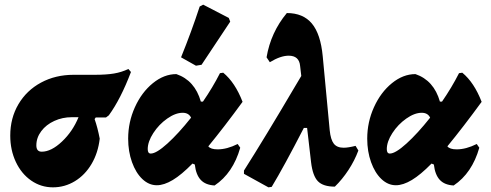

<svg xmlns="http://www.w3.org/2000/svg" viewBox="-20 -793 2108 824"><path d="M542 -484Q498 -368 447 -298L435 -289H391L386 -282Q399 -245 408 -198Q401 -137 373 -89.5Q345 -42 301.5 -15.5Q258 11 207 11Q156 11 114 -18Q72 -47 48 -98Q24 -149 24 -211Q24 -286 59 -345.5Q94 -405 156 -438.5Q218 -472 296 -472H387Q436 -472 469 -477.5Q502 -483 531 -497ZM317 -290H288Q248 -290 213 -274Q178 -258 157 -230Q136 -202 136 -169Q136 -142 159 -142Q200 -142 246 -185.5Q292 -229 317 -290Z M914 -152Q954 -152 1000 -175L1011 -159Q980 -50 901 3Q862 1 841.5 -21Q821 -43 816 -87L806 -91Q759 -43 721.5 -20.5Q684 2 653 2Q619 2 591 -24.5Q563 -51 546.5 -97Q530 -143 530 -198Q530 -269 559 -333Q588 -397 636 -436Q684 -475 737 -475Q816 -448 842 -357H851Q893 -418 924 -479L938 -481Q989 -439 1021 -356Q943 -249 874 -165Q884 -152 914 -152ZM800 -288Q790 -309 764 -309Q733 -309 697.5 -284Q662 -259 638 -222Q614 -185 614 -153Q614 -134 627 -134Q651 -134 698.5 -177Q746 -220 800 -288ZM845 -515 821 -511 757 -547Q802 -658 837 -765L852 -773L962 -716L968 -700Z M1518 -147Q1502 -104 1475.5 -63.5Q1449 -23 1417 8Q1367 8 1344.5 -15Q1322 -38 1315 -97L1298 -244H1284Q1198 -77 1146 9L1132 11L1027 -47V-61Q1119 -206 1245 -420L1273 -467L1268 -510Q1264 -554 1219 -554Q1184 -554 1138 -526L1124 -547Q1142 -654 1211 -737Q1281 -737 1318.5 -692Q1356 -647 1365 -552L1395 -234Q1399 -194 1412.5 -176.5Q1426 -159 1455 -159Q1474 -159 1506 -167Z M1940 -152Q1980 -152 2026 -175L2037 -159Q2006 -50 1927 3Q1888 1 1867.5 -21Q1847 -43 1842 -87L1832 -91Q1785 -43 1747.5 -20.5Q1710 2 1679 2Q1645 2 1617 -24.5Q1589 -51 1572.5 -97Q1556 -143 1556 -198Q1556 -269 1585 -333Q1614 -397 1662 -436Q1710 -475 1763 -475Q1842 -448 1868 -357H1877Q1919 -418 1950 -479L1964 -481Q2015 -439 2047 -356Q1969 -249 1900 -165Q1910 -152 1940 -152ZM1826 -288Q1816 -309 1790 -309Q1759 -309 1723.5 -284Q1688 -259 1664 -222Q1640 -185 1640 -153Q1640 -134 1653 -134Q1677 -134 1724.5 -177Q1772 -220 1826 -288Z"/></svg>

Font: Alegreya Black
Style: Italic
Weight: 900
Italic angle: -7°
Designer: Juan Pablo del Peral
Foundry: Huerta Tipografica
Version: Version 2.007; ttfautohint (v1.6)